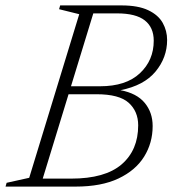

<svg xmlns="http://www.w3.org/2000/svg" viewBox="-44 -690 638 710"><path d="M249 -637.5 174.5 -656 178.5 -670H405Q467 -670 504.2 -652.2Q541.5 -634.5 557.8 -605.2Q574 -576 574 -542Q574 -477 531 -425.2Q488 -373.5 401.5 -356.5Q462 -345 491.2 -309.5Q520.5 -274 520.5 -224Q520.5 -161.5 489 -110.8Q457.5 -60 394.2 -30Q331 0 236 0H-23.5L-19.5 -14L64 -32.5ZM389 -640.5H301L218.5 -371H326Q422 -371 473.2 -419Q524.5 -467 524.5 -539.5Q524.5 -588.5 491.5 -614.5Q458.5 -640.5 389 -640.5ZM313 -341.5H209.5L114 -29.5H219Q344.5 -29.5 405.8 -82.2Q467 -135 467 -226.5Q467 -278 432 -309.8Q397 -341.5 313 -341.5Z"/></svg>

Font: Newsreader Text Light
Style: Italic
Weight: 300
Italic angle: -17°
Designer: Hugues Gentile
Foundry: Production Type
Version: Version 1.001